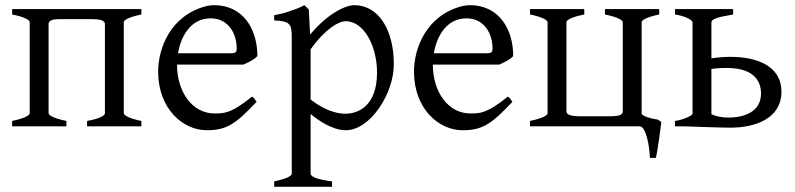

<svg xmlns="http://www.w3.org/2000/svg" viewBox="-20 -489 3078 743"><path d="M459 -51V-403C459 -409 470 -421 527 -433V-454H27V-433C73 -424 94 -412 95 -404V-51C95 -45 84 -33 27 -21V0H237V-21C182 -32 168 -45 168 -51V-398C170 -411 186 -415 212 -415H328C371 -415 383 -410 386 -398V-50C385 -42 368 -30 317 -21V0H527V-21C473 -32 459 -45 459 -51Z M896 -301C896 -287 890 -283 877 -283H669C680 -350 719 -418 795 -418C864 -418 896 -359 896 -301ZM780 15C857 15 892 -9 973 -95L965 -106C963 -110 959 -113 955 -115C876 -51 849 -50 812 -50H810C723 -50 665 -135 665 -239H922C956 -254 968 -263 976 -272C976 -380 918 -469 809 -469C800 -469 791 -468 781 -466C639 -431 592 -301 592 -212C592 -68 688 15 780 15Z M1317 -49C1257 -49 1204 -87 1182 -104V-298C1239 -378 1291 -407 1318 -407C1386 -407 1439 -315 1439 -208C1439 -79 1366 -49 1317 -49ZM1351 -469C1317 -469 1247 -436 1180 -355L1175 -452L1158 -469C1149 -464 1139 -460 1130 -456L1102 -446C1083 -439 1062 -434 1041 -430V-410C1100 -407 1109 -398 1109 -347V183C1109 189 1101 200 1041 213V234H1265V213C1212 206 1182 196 1182 183V-48C1208 -26 1265 15 1318 15C1413 15 1504 -127 1504 -240C1504 -377 1443 -469 1351 -469Z M1886 -301C1886 -287 1880 -283 1867 -283H1659C1670 -350 1709 -418 1785 -418C1854 -418 1886 -359 1886 -301ZM1770 15C1847 15 1882 -9 1963 -95L1955 -106C1953 -110 1949 -113 1945 -115C1866 -51 1839 -50 1802 -50H1800C1713 -50 1655 -135 1655 -239H1912C1946 -254 1958 -263 1966 -272C1966 -380 1908 -469 1799 -469C1790 -469 1781 -468 1771 -466C1629 -431 1582 -301 1582 -212C1582 -68 1678 15 1770 15Z M2539 -17 2526 -26C2476 -34 2463 -45 2463 -50V-403C2463 -409 2474 -421 2531 -433V-454H2321V-433C2376 -422 2390 -409 2390 -403V-56C2388 -43 2373 -40 2346 -39H2231C2190 -39 2175 -44 2172 -56V-404C2173 -414 2204 -426 2241 -433V-454H2031V-433C2085 -422 2099 -409 2099 -403V-51C2099 -45 2088 -33 2031 -21V0H2457C2479 3 2493 69 2495 122H2518C2525 95 2538 -3 2539 -17Z M2925 -127C2925 -58 2863 -34 2798 -34C2774 -34 2750 -39 2733 -47V-222C2745 -224 2762 -226 2792 -226C2906 -226 2925 -167 2925 -127ZM2660 -401V-48C2660 -43 2625 -25 2592 -21V0H2631C2649 0 2754 5 2807 5C2904 5 3004 -31 3004 -134C3004 -238 2902 -269 2807 -269C2781 -269 2755 -267 2733 -263V-401C2733 -414 2747 -421 2817 -433V-454H2592V-433C2619 -429 2660 -416 2660 -401Z"/></svg>

Font: Temporarium
Style: Regular
Weight: 400
Version: Version 1.1